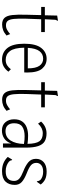

<svg xmlns="http://www.w3.org/2000/svg" viewBox="682 -1306 635 2040"><g transform="rotate(90 1000.0 -286.5)"><path d="M241 9Q194 9 170.5 -16.5Q147 -42 140.5 -98.5Q134 -155 137 -248L141 -406H54V-445H143L146 -576L191 -583L200 -584L201 -577Q196 -572 193 -565Q190 -558 190 -541L185 -445H321V-406H185L179 -243Q177 -163 181.5 -117Q186 -71 201.5 -51.5Q217 -32 247 -32Q274 -31 298 -44.5Q322 -58 342 -76L358 -38Q330 -13 301 -2Q272 9 241 9Z M615 10Q536 10 490.5 -47.5Q445 -105 445 -226Q445 -349 490 -406.5Q535 -464 605 -464Q669 -464 710 -416Q751 -368 751 -256Q751 -241 750 -226H487Q489 -120 523 -74.5Q557 -29 616 -29Q650 -29 674 -44Q698 -59 716 -84L742 -58Q719 -26 687.5 -8Q656 10 615 10ZM489 -264H707Q707 -348 679.5 -387.5Q652 -427 604 -427Q554 -427 524 -388Q494 -349 489 -264Z M1041 9Q994 9 970.5 -16.5Q947 -42 940.5 -98.5Q934 -155 937 -248L941 -406H854V-445H943L946 -576L991 -583L1000 -584L1001 -577Q996 -572 993 -565Q990 -558 990 -541L985 -445H1121V-406H985L979 -243Q977 -163 981.5 -117Q986 -71 1001.5 -51.5Q1017 -32 1047 -32Q1074 -31 1098 -44.5Q1122 -58 1142 -76L1158 -38Q1130 -13 1101 -2Q1072 9 1041 9Z M1368 11Q1310 11 1279 -26Q1248 -63 1248 -118Q1248 -171 1271 -204Q1294 -237 1333.5 -252Q1373 -267 1422 -267Q1440 -267 1463.5 -265.5Q1487 -264 1509 -261Q1507 -351 1481.5 -387Q1456 -423 1396 -423Q1340 -423 1294 -373L1272 -405Q1325 -463 1398 -463Q1449 -463 1482.5 -443Q1516 -423 1532.5 -374.5Q1549 -326 1549 -242V0H1505V-88Q1488 -37 1451 -13Q1414 11 1368 11ZM1290 -119Q1290 -75 1311.5 -51Q1333 -27 1373 -27Q1439 -27 1473.5 -81Q1508 -135 1510 -223Q1490 -227 1467.5 -228.5Q1445 -230 1427 -230Q1363 -230 1326.5 -205Q1290 -180 1290 -119Z M1798 10Q1750 10 1712.5 -6Q1675 -22 1648 -51L1672 -91L1677 -98L1683 -94Q1683 -88 1686 -80.5Q1689 -73 1700 -62Q1719 -47 1743.5 -38Q1768 -29 1799 -29Q1903 -29 1903 -118Q1903 -152 1878.5 -173.5Q1854 -195 1801 -216Q1741 -239 1704.5 -269.5Q1668 -300 1668 -351Q1668 -401 1703 -432.5Q1738 -464 1803 -464Q1853 -464 1885 -448.5Q1917 -433 1941 -401L1917 -367L1911 -359L1906 -364Q1905 -370 1903 -378Q1901 -386 1891 -399Q1858 -427 1805 -427Q1760 -427 1735.5 -407Q1711 -387 1711 -355Q1711 -320 1735.5 -298Q1760 -276 1820 -253Q1883 -228 1914 -200Q1945 -172 1945 -126Q1945 -63 1909.5 -26.5Q1874 10 1798 10Z"/></g></svg>

Font: Inconsolata Condensed Light
Style: Regular
Weight: 300
Width: 3
Monospace: yes
Designer: Raph Levien, Cyreal, Brenton Simpson
Foundry: Raph Levien, Cyreal, Google
Version: Version 3.001; ttfautohint (v1.8.2.53-6de2)